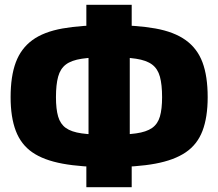

<svg xmlns="http://www.w3.org/2000/svg" viewBox="-20 -757 905 796"><path d="M432 -653Q546 -653 624 -639Q702 -625 750 -590.5Q798 -556 819.5 -498.5Q841 -441 841 -354Q841 -271 819.5 -214.5Q798 -158 750 -125.5Q702 -93 624 -78.5Q546 -64 432 -64Q318 -64 239.5 -78.5Q161 -93 114 -125.5Q67 -158 45.5 -214.5Q24 -271 24 -354Q24 -441 45.5 -498.5Q67 -556 114 -590.5Q161 -625 239.5 -639Q318 -653 432 -653ZM432 -520Q362 -520 319 -513.5Q276 -507 253 -489.5Q230 -472 221 -439Q212 -406 212 -354Q212 -305 221 -274Q230 -243 253 -226.5Q276 -210 319 -204Q362 -198 432 -198Q501 -198 544 -204Q587 -210 610.5 -226.5Q634 -243 643 -274Q652 -305 652 -354Q652 -406 643 -439Q634 -472 610.5 -489.5Q587 -507 544 -513.5Q501 -520 432 -520ZM526 -737V-582L518 -548V-169L526 -127V19H338V-127L347 -169V-548L338 -582V-737Z"/></svg>

Font: Exo 2 ExtraBold
Style: Regular
Weight: 800
Designer: Natanael Gama
Foundry: Natanael Gama
Version: Version 2.010